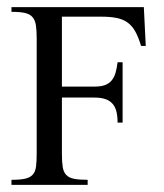

<svg xmlns="http://www.w3.org/2000/svg" viewBox="-20 -519 459 539"><path d="M376 -390.1Q368.7 -414.6 359.9 -430.4Q351.1 -446.3 338.4 -455.6Q325.7 -464.8 307.9 -468.5Q290 -472.2 265.1 -472.2H153.8V-275.9H245.1Q263.7 -275.9 275.1 -280.3Q286.6 -284.7 293.7 -293.5Q300.8 -302.2 304.4 -314.9Q308.1 -327.6 310.1 -344.2H324.2V-174.8H310.1Q310.1 -192.4 306.9 -205.6Q303.7 -218.8 296.1 -227.5Q288.6 -236.3 276.1 -240.7Q263.7 -245.1 245.1 -245.1H153.8V-87.9Q153.8 -64.9 156 -50.5Q158.2 -36.1 165.8 -28.1Q173.3 -20 187.7 -17.1Q202.1 -14.2 226.1 -14.2V0H12.2V-14.2Q36.1 -14.2 50.3 -17.3Q64.5 -20.5 71.8 -28.6Q79.1 -36.6 81.1 -51Q83 -65.4 83 -87.9V-411.1Q83 -433.6 80.8 -448Q78.6 -462.4 71.3 -470.9Q64 -479.5 49.8 -482.7Q35.6 -485.8 12.2 -485.8V-499H383.8L389.2 -390.1Z"/></svg>

Font: Scheherazade Urdu
Style: Regular
Weight: 400
Designer: SIL International
Foundry: SIL International
Version: Version 1.005 (build 117/117)